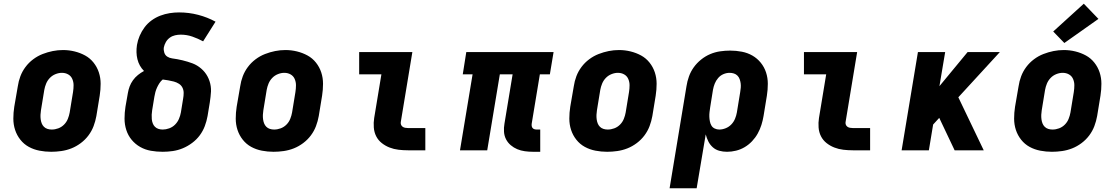

<svg xmlns="http://www.w3.org/2000/svg" viewBox="-20 -811 6040 1036"><path d="M256 8Q224 8 193 2Q162 -4 135.5 -18.5Q109 -33 90 -57Q71 -81 61.5 -110Q52 -139 52 -171Q52 -203 57 -235L76 -345Q80 -373 90 -399.5Q100 -426 117.5 -449.5Q135 -473 159 -491Q183 -509 210 -519.5Q237 -530 264.5 -535.5Q292 -541 320 -541Q352 -541 382.5 -533.5Q413 -526 439.5 -511.5Q466 -497 485 -473Q504 -449 513.5 -420Q523 -391 523 -359Q523 -327 518 -295L500 -185Q495 -157 485 -130.5Q475 -104 457.5 -80.5Q440 -57 416 -39Q392 -21 365.5 -10.5Q339 0 311 4Q283 8 256 8ZM259 -112Q277 -112 294.5 -118.5Q312 -125 325.5 -138.5Q339 -152 346 -169.5Q353 -187 356 -204L374 -314Q377 -333 377 -351Q377 -369 370 -385Q363 -401 348 -409.5Q333 -418 314 -418Q297 -418 279.5 -411Q262 -404 249 -390.5Q236 -377 229 -360Q222 -343 219 -326L201 -216Q199 -204 198.5 -191.5Q198 -179 199.5 -167.5Q201 -156 205 -145.5Q209 -135 217 -127Q225 -119 236 -115.5Q247 -112 259 -112Z M858 8Q825 8 794 2.5Q763 -3 736.5 -18Q710 -33 690.5 -56.5Q671 -80 661.5 -109.5Q652 -139 652 -171Q652 -203 657 -235L670 -309Q673 -327 679.5 -344.5Q686 -362 697.5 -378Q709 -394 724.5 -406.5Q740 -419 757 -428Q744 -441 735 -457Q726 -473 721.5 -491.5Q717 -510 716.5 -529Q716 -548 719 -568Q723 -593 733.5 -617.5Q744 -642 760 -663.5Q776 -685 798 -701Q820 -717 845 -726.5Q870 -736 895.5 -740Q921 -744 946 -744Q999 -744 1049 -731Q1099 -718 1143 -694L1076 -588Q1048 -603 1018 -613.5Q988 -624 955 -624Q940 -624 924.5 -620.5Q909 -617 896 -607.5Q883 -598 875 -584Q867 -570 864 -555Q862 -541 866.5 -527Q871 -513 882.5 -505.5Q894 -498 908.5 -496Q923 -494 937 -491.5Q951 -489 965 -485.5Q979 -482 992.5 -478Q1006 -474 1019 -469Q1032 -464 1043.5 -457Q1055 -450 1065.5 -441Q1076 -432 1084.5 -421.5Q1093 -411 1099.5 -399Q1106 -387 1110.5 -373.5Q1115 -360 1117 -346Q1119 -332 1118.5 -317.5Q1118 -303 1116 -288Q1114 -273 1112 -258L1100 -185Q1095 -157 1085 -130.5Q1075 -104 1058 -81Q1041 -58 1017 -40Q993 -22 966.5 -11Q940 0 912.5 4Q885 8 858 8ZM858 -112Q875 -112 893 -118.5Q911 -125 924.5 -138.5Q938 -152 945.5 -169.5Q953 -187 956 -204L968 -278Q971 -294 971 -309.5Q971 -325 964.5 -338Q958 -351 945.5 -359Q933 -367 918 -371Q903 -375 888 -377.5Q873 -380 858 -382Q848 -374 840.5 -362.5Q833 -351 827.5 -339Q822 -327 818.5 -314.5Q815 -302 813 -289L801 -216Q799 -204 798.5 -192Q798 -180 799 -168.5Q800 -157 804 -146Q808 -135 816 -127Q824 -119 835 -115.5Q846 -112 858 -112Z M1456 8Q1424 8 1393 2Q1362 -4 1335.5 -18.5Q1309 -33 1290 -57Q1271 -81 1261.5 -110Q1252 -139 1252 -171Q1252 -203 1257 -235L1276 -345Q1280 -373 1290 -399.5Q1300 -426 1317.5 -449.5Q1335 -473 1359 -491Q1383 -509 1410 -519.5Q1437 -530 1464.5 -535.5Q1492 -541 1520 -541Q1552 -541 1582.5 -533.5Q1613 -526 1639.5 -511.5Q1666 -497 1685 -473Q1704 -449 1713.5 -420Q1723 -391 1723 -359Q1723 -327 1718 -295L1700 -185Q1695 -157 1685 -130.5Q1675 -104 1657.5 -80.5Q1640 -57 1616 -39Q1592 -21 1565.5 -10.5Q1539 0 1511 4Q1483 8 1456 8ZM1459 -112Q1477 -112 1494.5 -118.5Q1512 -125 1525.5 -138.5Q1539 -152 1546 -169.5Q1553 -187 1556 -204L1574 -314Q1577 -333 1577 -351Q1577 -369 1570 -385Q1563 -401 1548 -409.5Q1533 -418 1514 -418Q1497 -418 1479.5 -411Q1462 -404 1449 -390.5Q1436 -377 1429 -360Q1422 -343 1419 -326L1401 -216Q1399 -204 1398.5 -191.5Q1398 -179 1399.5 -167.5Q1401 -156 1405 -145.5Q1409 -135 1417 -127Q1425 -119 1436 -115.5Q1447 -112 1459 -112Z M2182 0Q2156 0 2130.5 -3Q2105 -6 2082 -15Q2059 -24 2040 -39Q2021 -54 2010 -75.5Q1999 -97 1997 -123Q1995 -149 1999 -174L2038 -410H1918V-530H2205L2143 -155Q2141 -147 2143.5 -139.5Q2146 -132 2152 -127.5Q2158 -123 2166 -121.5Q2174 -120 2182 -120H2275V0Z M2856 8Q2834 8 2812 5Q2790 2 2771 -6Q2752 -14 2736 -27.5Q2720 -41 2710.5 -59.5Q2701 -78 2699.5 -100Q2698 -122 2702 -144L2746 -410H2677L2609 0H2462L2530 -410H2477L2496 -530H2967L2947 -410H2893L2849 -144Q2848 -137 2849 -131Q2850 -125 2853.5 -120.5Q2857 -116 2863 -114Q2869 -112 2876 -112H2895V8Z M3256 8Q3224 8 3193 2Q3162 -4 3135.5 -18.5Q3109 -33 3090 -57Q3071 -81 3061.5 -110Q3052 -139 3052 -171Q3052 -203 3057 -235L3076 -345Q3080 -373 3090 -399.5Q3100 -426 3117.5 -449.5Q3135 -473 3159 -491Q3183 -509 3210 -519.5Q3237 -530 3264.5 -535.5Q3292 -541 3320 -541Q3352 -541 3382.5 -533.5Q3413 -526 3439.5 -511.5Q3466 -497 3485 -473Q3504 -449 3513.5 -420Q3523 -391 3523 -359Q3523 -327 3518 -295L3500 -185Q3495 -157 3485 -130.5Q3475 -104 3457.5 -80.5Q3440 -57 3416 -39Q3392 -21 3365.5 -10.5Q3339 0 3311 4Q3283 8 3256 8ZM3259 -112Q3277 -112 3294.5 -118.5Q3312 -125 3325.5 -138.5Q3339 -152 3346 -169.5Q3353 -187 3356 -204L3374 -314Q3377 -333 3377 -351Q3377 -369 3370 -385Q3363 -401 3348 -409.5Q3333 -418 3314 -418Q3297 -418 3279.5 -411Q3262 -404 3249 -390.5Q3236 -377 3229 -360Q3222 -343 3219 -326L3201 -216Q3199 -204 3198.5 -191.5Q3198 -179 3199.5 -167.5Q3201 -156 3205 -145.5Q3209 -135 3217 -127Q3225 -119 3236 -115.5Q3247 -112 3259 -112Z M3593 205 3684 -345Q3688 -372 3697.5 -398.5Q3707 -425 3723.5 -448Q3740 -471 3763 -489.5Q3786 -508 3812 -519Q3838 -530 3865.5 -534Q3893 -538 3920 -538Q3952 -538 3983 -532Q4014 -526 4040 -511Q4066 -496 4085 -472.5Q4104 -449 4113.5 -420Q4123 -391 4123 -359Q4123 -327 4118 -295L4100 -185Q4096 -161 4088.5 -137Q4081 -113 4068.5 -90.5Q4056 -68 4038 -49Q4020 -30 3998 -17Q3976 -4 3951.5 2Q3927 8 3903 8Q3881 8 3861 2.5Q3841 -3 3826 -16.5Q3811 -30 3802 -48Q3793 -66 3788 -86L3739 205ZM3861 -112Q3878 -112 3895.5 -119Q3913 -126 3926 -139.5Q3939 -153 3946 -170Q3953 -187 3956 -204L3974 -314Q3976 -326 3977 -338Q3978 -350 3976.5 -361.5Q3975 -373 3971 -384Q3967 -395 3959 -403Q3951 -411 3940 -414.5Q3929 -418 3917 -418Q3900 -418 3883.5 -411Q3867 -404 3855 -390Q3843 -376 3836.5 -359.5Q3830 -343 3827 -326L3812 -232Q3810 -219 3808.5 -206Q3807 -193 3807.5 -180.5Q3808 -168 3810.5 -155.5Q3813 -143 3819 -133Q3825 -123 3836.5 -117.5Q3848 -112 3861 -112Z M4582 0Q4556 0 4530.5 -3Q4505 -6 4482 -15Q4459 -24 4440 -39Q4421 -54 4410 -75.5Q4399 -97 4397 -123Q4395 -149 4399 -174L4438 -410H4318V-530H4605L4543 -155Q4541 -147 4543.5 -139.5Q4546 -132 4552 -127.5Q4558 -123 4566 -121.5Q4574 -120 4582 -120H4675V0Z M4845 0 4933 -530H5080L5049 -346L5201 -530H5375L5151 -286L5288 0H5131L5057 -156L5048 -175L5015 -139L4992 0Z M5656 8Q5624 8 5593 2Q5562 -4 5535.5 -18.5Q5509 -33 5490 -57Q5471 -81 5461.5 -110Q5452 -139 5452 -171Q5452 -203 5457 -235L5476 -345Q5480 -373 5490 -399.5Q5500 -426 5517.5 -449.5Q5535 -473 5559 -491Q5583 -509 5610 -519.5Q5637 -530 5664.5 -535.5Q5692 -541 5720 -541Q5752 -541 5782.5 -533.5Q5813 -526 5839.5 -511.5Q5866 -497 5885 -473Q5904 -449 5913.5 -420Q5923 -391 5923 -359Q5923 -327 5918 -295L5900 -185Q5895 -157 5885 -130.5Q5875 -104 5857.5 -80.5Q5840 -57 5816 -39Q5792 -21 5765.5 -10.5Q5739 0 5711 4Q5683 8 5656 8ZM5659 -112Q5677 -112 5694.5 -118.5Q5712 -125 5725.5 -138.5Q5739 -152 5746 -169.5Q5753 -187 5756 -204L5774 -314Q5777 -333 5777 -351Q5777 -369 5770 -385Q5763 -401 5748 -409.5Q5733 -418 5714 -418Q5697 -418 5679.5 -411Q5662 -404 5649 -390.5Q5636 -377 5629 -360Q5622 -343 5619 -326L5601 -216Q5599 -204 5598.5 -191.5Q5598 -179 5599.5 -167.5Q5601 -156 5605 -145.5Q5609 -135 5617 -127Q5625 -119 5636 -115.5Q5647 -112 5659 -112ZM5723 -579 5663 -641 5828 -791 5907 -709Z"/></svg>

Font: Iosevka Slab Heavy Extended
Style: Italic
Weight: 900
Width: 7
Italic angle: -9°
Monospace: yes
Designer: Belleve Invis
Foundry: Belleve Invis
Version: Version 11.1.0; ttfautohint (v1.8.3)